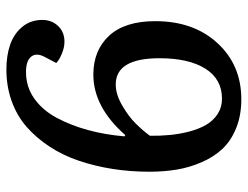

<svg xmlns="http://www.w3.org/2000/svg" viewBox="-108 -500 783 607"><g transform="rotate(90 283.5 -196.5)"><path d="M199.2 174.8Q253.4 174.8 300 158Q346.7 141.1 381.6 110.4Q416.5 79.6 443.8 37.8Q471.2 -3.9 488.3 -54.7Q505.4 -105.5 514.2 -161.6Q522.9 -217.8 522.9 -277.8Q522.9 -323.7 516.1 -364.3Q509.3 -404.8 492.7 -442.9Q476.1 -481 450.7 -508.1Q425.3 -535.2 385.3 -551.5Q345.2 -567.9 293.9 -567.9Q185.5 -567.9 116.2 -492.4Q46.9 -417 46.9 -295.9Q46.9 -199.7 93 -149.9Q139.2 -100.1 215.8 -100.1Q318.4 -100.1 407.2 -201.2L411.1 -198.2Q405.8 -136.7 391.1 -83Q376.5 -29.3 352.5 15.6Q328.6 60.5 291.5 86.7Q254.4 112.8 208 112.8Q171.9 112.8 158.9 96.2Q146 79.6 160.2 53.2L179.2 17.1Q169.9 7.8 149.9 -0.5Q129.9 -8.8 111.8 -8.8Q81.1 -8.8 62 11.5Q43 31.7 43 61Q43 98.6 65.2 125Q87.4 151.4 121.8 163.1Q156.2 174.8 199.2 174.8ZM164.1 -309.1Q164.1 -402.3 197.3 -454.6Q230.5 -506.8 292 -506.8Q319.3 -506.8 340.6 -492.9Q361.8 -479 374.8 -456.5Q387.7 -434.1 395.8 -403.6Q403.8 -373 406.7 -342.3Q409.7 -311.5 409.2 -278.8Q392.6 -256.3 370.4 -233.9Q348.1 -211.4 313.2 -191.2Q278.3 -170.9 247.1 -170.9Q164.1 -170.9 164.1 -309.1Z"/></g></svg>

Font: Literata Book SemiBold
Style: Italic
Weight: 600
Italic angle: -3°
Designer: Latin by Veronika Burian and Jose Scaglione. Greek by Irene Vlachou. Cyrillic by Vera Evstafieva
Foundry: TypeTogether
Version: Version 1.003;PS 001.003;hotconv 1.0.88;makeotf.lib2.5.64775